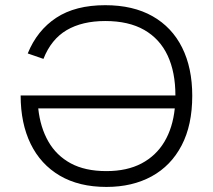

<svg xmlns="http://www.w3.org/2000/svg" viewBox="-20 -728 840 758"><path d="M400 10Q292 10 216.2 -34.5Q140.5 -79 101 -160Q61.5 -241 61.5 -351H672.5Q672.5 -443 641.8 -508.8Q611 -574.5 549.5 -609.8Q488 -645 395.5 -645Q304.5 -645 243.2 -609Q182 -573 151.5 -495.5L89.5 -517Q126.5 -608 202 -657.8Q277.5 -707.5 395.5 -707.5Q505.5 -707.5 582.2 -664Q659 -620.5 699 -540.2Q739 -460 739 -350Q739 -234 697 -153.8Q655 -73.5 578.8 -31.8Q502.5 10 400 10ZM400 -52.5Q481.5 -52.5 538.8 -82.8Q596 -113 629 -168.2Q662 -223.5 670 -300H131Q139 -225 170.8 -169.5Q202.5 -114 259.2 -83.2Q316 -52.5 400 -52.5Z"/></svg>

Font: Acari Sans Neue
Style: Regular
Weight: 400
Designer: Alfredo Marco Pradil (font), Cristiano Sobral (main changes)
Foundry: Hanken Design Co. (font), Cristiano Sobral (main changes)
Version: Version 2.459;March 19, 2022;FontCreator 14.0.0.2808 64-bit;